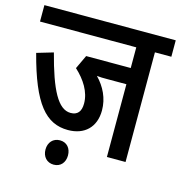

<svg xmlns="http://www.w3.org/2000/svg" viewBox="-107 -718 862 915"><g transform="rotate(15 324.0 -260.5)"><path d="M567 -541H648V-622H0V-541H475V-439H255L223 -371C270 -328 304 -275 304 -218C304 -178 287 -158 253 -158C191 -158 147 -243 102 -416L21 -392C83 -155 153 -76 262 -76C343 -76 395 -125 395 -208C395 -268 369 -320 329 -361C344 -359 361 -359 380 -359H475V0H567ZM183 41C183 76 205 101 239 101C273 101 294 76 294 41C294 6 273 -19 239 -19C205 -19 183 6 183 41Z"/></g></svg>

Font: Noto Sans Devanagari Condensed Medium
Style: Regular
Weight: 500
Width: 3
Designer: Jelle Bosma - Monotype Design Team
Foundry: Monotype Imaging Inc.
Version: Version 2.004